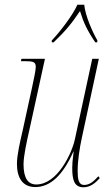

<svg xmlns="http://www.w3.org/2000/svg" viewBox="-20 -786 467 816"><path d="M200 -614V-606H208C260 -656 285 -687 320 -739C335 -690 351 -656 385 -606H393L394 -614C372 -652 342 -721 338 -766H309C289 -721 236 -652 200 -614ZM335 10C365 10 387 -10 404 -29L398 -37C380 -17 362 0 338 0C313 0 310 -26 310 -61C310 -101 318 -156 328 -201L400 -536H372L298 -193C286 -137 225 -2 134 -2C99 -2 80 -29 80 -88C80 -123 94 -186 104 -230L171 -536H71L69 -526H84C122 -526 132 -523 132 -501C132 -487 123 -446 116 -413L76 -230C66 -187 52 -127 52 -90C52 -33 74 9 130 9C195 9 248 -43 292 -142H293C288 -104 287 -87 287 -73C287 -22 295 10 335 10Z"/></svg>

Font: Noto Serif Display Condensed Thin
Style: Italic
Weight: 100
Width: 3
Italic angle: -12°
Designer: Monotype Design Team
Foundry: Monotype Imaging Inc.
Version: Version 2.009